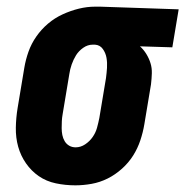

<svg xmlns="http://www.w3.org/2000/svg" viewBox="-20 -548 556 576"><path d="M206 8Q176 8 147.5 2Q119 -4 96.5 -19.5Q74 -35 58 -58Q42 -81 34.5 -108Q27 -135 27.5 -165Q28 -195 33 -225L53 -345Q57 -369 65.5 -393Q74 -417 89 -438.5Q104 -460 124 -477Q144 -494 168 -505Q192 -516 216.5 -522Q241 -528 265 -528H281L516 -520L497 -406L400 -409Q411 -399 419 -386Q427 -373 431.5 -358.5Q436 -344 435.5 -328Q435 -312 433 -295L413 -175Q409 -151 401 -127Q393 -103 379.5 -81.5Q366 -60 346 -42Q326 -24 303 -12.5Q280 -1 255 3.5Q230 8 206 8ZM207 -106Q222 -106 235.5 -115Q249 -124 258 -137Q267 -150 271 -164.5Q275 -179 278 -194L298 -314Q300 -329 301 -344.5Q302 -360 299.5 -374.5Q297 -389 288.5 -401Q280 -413 265 -414H258Q243 -414 229.5 -404.5Q216 -395 208 -382Q200 -369 195 -354.5Q190 -340 188 -326L168 -206Q166 -195 165.5 -184.5Q165 -174 165 -163.5Q165 -153 167 -143Q169 -133 174 -124.5Q179 -116 187.5 -111Q196 -106 207 -106Z"/></svg>

Font: Iosevka Curly Slab Heavy
Style: Italic
Weight: 900
Italic angle: -9°
Monospace: yes
Designer: Belleve Invis
Foundry: Belleve Invis
Version: Version 22.1.2; ttfautohint (v1.8.4)